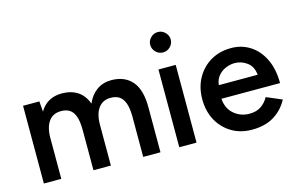

<svg xmlns="http://www.w3.org/2000/svg" viewBox="-92 -953 1848 1193"><g transform="rotate(-15 832.5 -357.0)"><path d="M62 0V-500H167L172 -433Q219 -512 313 -512Q373 -512 414.5 -485Q456 -458 476 -403Q498 -455 538 -483.5Q578 -512 632 -512Q718 -512 765.5 -456.5Q813 -401 812 -286V0H701V-256Q701 -316 688 -348.5Q675 -381 653 -394Q631 -407 602 -407Q550 -408 521.5 -370Q493 -332 493 -261V0H381V-256Q381 -316 368.5 -348.5Q356 -381 334 -394Q312 -407 283 -407Q230 -408 202 -370Q174 -332 174 -261V0Z M933 0V-500H1044V0ZM989 -595Q962 -595 942.5 -614.5Q923 -634 923 -661Q923 -687 942.5 -706.5Q962 -726 989 -726Q1016 -726 1035.5 -706.5Q1055 -687 1055 -661Q1055 -634 1035.5 -614.5Q1016 -595 989 -595Z M1399 12Q1326 12 1269.5 -21.5Q1213 -55 1180.5 -114Q1148 -173 1148 -250Q1148 -327 1181 -386Q1214 -445 1271 -478.5Q1328 -512 1403 -512Q1470 -512 1524 -477.5Q1578 -443 1609.5 -378Q1641 -313 1641 -223H1264Q1268 -160 1310 -124Q1352 -88 1409 -88Q1455 -88 1485 -109Q1515 -130 1532 -162L1631 -120Q1599 -59 1541.5 -23.5Q1484 12 1399 12ZM1400 -416Q1372 -416 1343.5 -404.5Q1315 -393 1294.5 -369Q1274 -345 1270 -309H1520Q1515 -363 1479 -389.5Q1443 -416 1400 -416Z"/></g></svg>

Font: Figtree SemiBold
Style: Regular
Weight: 600
Designer: Erik Kennedy
Foundry: Erik Kennedy
Version: Version 2.001; ttfautohint (v1.8.4.7-5d5b);gftools[0.9.27]